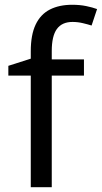

<svg xmlns="http://www.w3.org/2000/svg" viewBox="-20 -785 427 805"><path d="M332 -468H197V0H109V-468H15V-509L109 -539V-570Q109 -639 129.5 -682Q150 -725 189 -745Q228 -765 283 -765Q315 -765 341.5 -759.5Q368 -754 387 -747L364 -678Q348 -683 327 -688Q306 -693 284 -693Q240 -693 218.5 -663.5Q197 -634 197 -571V-536H332Z"/></svg>

Font: umalayalam15
Style: Book
Weight: 400
Designer: Jelle Bosma - Monotype Design Team
Foundry: Monotype Imaging Inc.
Version: Version 2.003